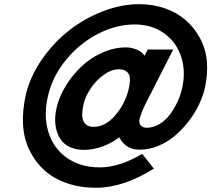

<svg xmlns="http://www.w3.org/2000/svg" viewBox="-20 -865 1020 911"><path d="M589.8 -439.9Q596.7 -468.3 596.4 -489.7Q596.2 -511.2 583 -523.7Q569.8 -536.1 543.9 -536.1Q508.8 -536.1 472.4 -510Q436 -483.9 411.1 -446.8Q386.2 -409.7 377 -373Q350.6 -263.2 424.8 -263.2Q479.5 -263.2 526.1 -316.9Q572.8 -370.6 589.8 -439.9ZM951.2 -442.9Q941.4 -404.3 921.9 -364.3Q902.3 -324.2 872.8 -286.6Q843.3 -249 808.6 -219.7Q773.9 -190.4 730.5 -172.6Q687 -154.8 642.1 -154.8Q607.9 -154.8 583.3 -170.7Q558.6 -186.5 546.9 -212.9H544.9Q507.8 -184.6 463.9 -169.2Q419.9 -153.8 379.9 -153.8Q343.3 -153.8 315.7 -165.5Q288.1 -177.2 272.5 -197.3Q256.8 -217.3 249 -243.9Q241.2 -270.5 241.7 -299.6Q242.2 -328.6 250 -359.9Q262.7 -410.2 293.7 -460.2Q324.7 -510.3 367.2 -550.3Q409.7 -590.3 465.3 -615.2Q521 -640.1 577.1 -640.1Q605.5 -640.1 630.6 -628.9Q655.8 -617.7 665 -601.1H666L681.2 -629.9H801.8L668.9 -369.1Q652.3 -336.4 642.1 -299.8Q638.2 -282.2 647.5 -270.5Q656.7 -258.8 675.8 -258.8Q706.5 -258.8 735.1 -275.4Q763.7 -292 784.4 -319.1Q805.2 -346.2 820.1 -377.4Q835 -408.7 842.8 -440.9Q862.8 -522.9 840.3 -593.8Q817.9 -664.6 759 -706.8Q700.2 -749 619.1 -749Q530.8 -749 443.8 -703.9Q356.9 -658.7 293.7 -581.5Q230.5 -504.4 209 -415Q185.5 -320.3 208.7 -241.5Q231.9 -162.6 296.6 -116.7Q361.3 -70.8 454.1 -70.8Q545.9 -70.8 654.8 -134.8L710 -64.9Q565.4 25.9 435.1 25.9Q360.8 25.9 298.1 4.4Q235.4 -17.1 191.7 -56.2Q147.9 -95.2 120.6 -150.4Q93.3 -205.6 89.4 -272.9Q85.4 -340.3 103 -418Q124.5 -504.9 179.7 -584.2Q234.9 -663.6 307.9 -720.7Q380.9 -777.8 468.5 -811.5Q556.2 -845.2 641.1 -845.2Q706.1 -845.2 763.2 -825.2Q820.3 -805.2 861.6 -769Q902.8 -732.9 929.7 -682.6Q956.5 -632.3 961.7 -572Q966.8 -511.7 951.2 -442.9Z"/></svg>

Font: Sinkin Sans 700 Bold Italic
Style: Bold Italic
Weight: 700
Italic angle: -112°
Designer: Keith Bates
Foundry: K-Type
Version: Sinkin Sans (version 1.0)  by Keith Bates   •   © 2014   www